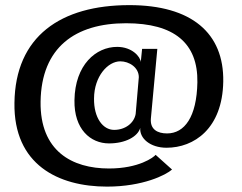

<svg xmlns="http://www.w3.org/2000/svg" viewBox="-20 -698 922 731"><path d="M387.5 12.5C524.5 12.5 612 -32 635 -52.5L572.5 -108.5C565.5 -99.5 509.5 -56.5 395 -56.5C254 -56.5 132 -123 134.5 -311C137.5 -518 267 -609.5 460 -609.5C643 -609.5 734 -534 731.5 -384.5C729 -252.5 682.5 -190 616 -190C580 -190 550.5 -205 554.5 -247.5L579 -512H521L516 -462C514.5 -481.5 483.5 -519.5 426 -519.5C345 -519.5 265.5 -451 263.5 -316.5C261.5 -206 324.5 -152 395 -152C458 -152 504.5 -178 514 -211C510.5 -171.5 552 -135.5 614 -135.5C718.5 -135.5 827 -208 830 -387.5C833 -572 709.5 -678.5 472.5 -678.5C211.5 -678.5 38 -560 35 -306C31.5 -71 202 12.5 387.5 12.5ZM414.5 -203.5C371.5 -203.5 337 -249.5 338 -323C338.5 -408 391 -464.5 438 -464.5C471.5 -464.5 508.5 -441.5 508.5 -404L496.5 -264C490.5 -229.5 457 -203.5 414.5 -203.5Z"/></svg>

Font: Anybody Medium
Style: Regular
Weight: 500
Designer: Tyler Finck
Foundry: Etcetera Type Company
Version: Version 1.110